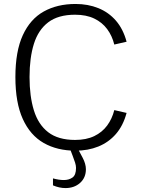

<svg xmlns="http://www.w3.org/2000/svg" viewBox="-20 -748 714 968"><path d="M360.8 11.7Q268.6 11.7 200.4 -27.1Q132.3 -65.9 95 -147.9Q57.6 -230 57.6 -359.4Q57.6 -489.3 95 -570.6Q132.3 -651.9 200.4 -689.9Q268.6 -728 360.8 -728Q423.8 -728 475.8 -707Q527.8 -686 564.5 -643.8Q601.1 -601.6 618.2 -537.6L556.2 -523.4Q545.4 -567.4 520.3 -601.3Q495.1 -635.3 455.1 -654.5Q415 -673.8 358.4 -673.8Q273.4 -673.8 223.1 -635.5Q172.9 -597.2 150.9 -526.9Q128.9 -456.5 128.9 -359.4Q128.9 -262.7 150.9 -191.4Q172.9 -120.1 223.1 -81.3Q273.4 -42.5 358.4 -42.5Q415 -42.5 455.1 -61.8Q495.1 -81.1 520.3 -115.2Q545.4 -149.4 556.2 -192.9L618.2 -178.7Q601.1 -114.7 564.5 -72.5Q527.8 -30.3 475.8 -9.3Q423.8 11.7 360.8 11.7ZM310.1 200.2Q279.3 200.2 247.1 186.5V151.4Q277.3 159.7 301.8 159.7Q327.6 159.7 345.5 147Q363.3 134.3 363.3 98.6Q363.3 86.4 358.4 71.3Q353.5 56.2 346.2 37.1L332 0H371.6L397 47.9Q404.8 62.5 408.9 77.1Q413.1 91.8 413.1 105Q413.1 147.9 383.8 174.1Q354.5 200.2 310.1 200.2Z"/></svg>

Font: Pontano Sans Light
Style: Regular
Weight: 300
Designer: Vernon Adams
Foundry: Vernon Adams
Version: Version 2.001